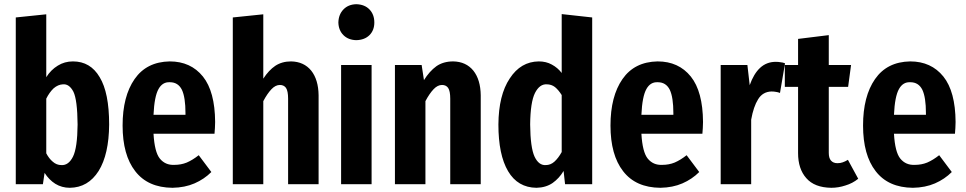

<svg xmlns="http://www.w3.org/2000/svg" viewBox="-20 -876 4593 913"><path d="M327 -584Q287 -584 255 -564Q222 -544 200 -509V-808L55 -793V0H184L192 -54Q213 -21 243 -2Q274 17 312 17Q399 16 449 -63Q498 -142 499 -284Q499 -435 454 -509Q410 -584 327 -584ZM272 -91Q249 -91 231 -107Q213 -122 200 -147V-407Q215 -437 235 -456Q256 -474 279 -475Q309 -478 329 -440Q348 -401 349 -284Q348 -173 327 -131Q306 -89 272 -91Z M1003 -296Q1002 -441 945 -512Q887 -584 787 -584Q677 -582 620 -500Q563 -418 563 -279Q563 -139 623 -62Q683 16 800 17Q859 16 905 -4Q951 -24 985 -58L925 -138Q896 -115 868 -103Q841 -92 809 -92Q766 -90 740 -122Q715 -153 710 -240H1000Q1001 -252 1002 -267Q1003 -281 1003 -296ZM862 -330H710Q714 -418 734 -453Q753 -487 788 -485Q827 -485 845 -449Q862 -413 862 -338Z M1364 -584Q1321 -584 1289 -563Q1258 -542 1232 -502V-808L1087 -793V0H1232V-395Q1251 -431 1271 -452Q1290 -472 1311 -472Q1330 -472 1340 -458Q1350 -443 1350 -407V0H1495V-423Q1494 -497 1460 -540Q1425 -583 1364 -584Z M1674 -856Q1636 -855 1613 -831Q1590 -807 1589 -769Q1590 -732 1613 -709Q1636 -686 1674 -685Q1714 -686 1737 -709Q1760 -732 1760 -769Q1760 -807 1737 -831Q1714 -855 1674 -856ZM1747 -567H1602V0H1747Z M2135 -584Q2088 -584 2055 -561Q2022 -537 1996 -495L1985 -567H1858V0H2003V-395Q2022 -431 2042 -452Q2061 -472 2082 -472Q2101 -472 2111 -458Q2121 -443 2121 -407V0H2266V-423Q2265 -497 2231 -540Q2196 -583 2135 -584Z M2651 -809V-529Q2632 -554 2604 -569Q2577 -584 2542 -584Q2456 -583 2404 -503Q2351 -424 2350 -284Q2350 -140 2396 -62Q2442 16 2531 17Q2576 16 2608 -6Q2639 -28 2660 -63L2667 0H2796V-793ZM2575 -91Q2542 -89 2522 -131Q2502 -174 2501 -284Q2502 -390 2524 -434Q2546 -477 2580 -475Q2602 -475 2619 -462Q2636 -448 2651 -424V-153Q2635 -124 2616 -107Q2598 -91 2575 -91Z M3323 -296Q3322 -441 3265 -512Q3207 -584 3107 -584Q2997 -582 2940 -500Q2883 -418 2883 -279Q2883 -139 2943 -62Q3003 16 3120 17Q3179 16 3225 -4Q3271 -24 3305 -58L3245 -138Q3216 -115 3188 -103Q3161 -92 3129 -92Q3086 -90 3060 -122Q3035 -153 3030 -240H3320Q3321 -252 3322 -267Q3323 -281 3323 -296ZM3182 -330H3030Q3034 -418 3054 -453Q3073 -487 3108 -485Q3147 -485 3165 -449Q3182 -413 3182 -338Z M3669 -582Q3625 -582 3594 -553Q3564 -525 3545 -471L3534 -567H3407V0H3552V-307Q3563 -369 3585 -404Q3607 -440 3649 -441Q3660 -441 3670 -439Q3679 -438 3689 -434L3713 -575Q3703 -579 3692 -580Q3682 -582 3669 -582Z M4012 -116Q3999 -108 3987 -104Q3976 -100 3962 -100Q3942 -100 3931 -113Q3921 -125 3921 -149V-463H4013L4027 -567H3921V-709L3775 -691V-567H3712V-463H3775V-148Q3775 -73 3814 -29Q3853 16 3933 17Q3967 17 4000 6Q4034 -4 4061 -26Z M4524 -296Q4523 -441 4466 -512Q4408 -584 4308 -584Q4198 -582 4141 -500Q4084 -418 4084 -279Q4084 -139 4144 -62Q4204 16 4321 17Q4380 16 4426 -4Q4472 -24 4506 -58L4446 -138Q4417 -115 4389 -103Q4362 -92 4330 -92Q4287 -90 4261 -122Q4236 -153 4231 -240H4521Q4522 -252 4523 -267Q4524 -281 4524 -296ZM4383 -330H4231Q4235 -418 4255 -453Q4274 -487 4309 -485Q4348 -485 4366 -449Q4383 -413 4383 -338Z"/></svg>

Font: Glow Sans SC Compressed
Style: Bold
Weight: 700
Width: 2
Designer: Ryoko NISHIZUKA (kana, bopomofo & ideographs); Paul D. Hunt (Latin, Greek & Cyrillic); Sandoll Communications, Soo-young
Version: Version 0.93